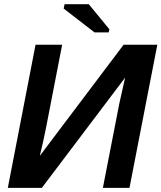

<svg xmlns="http://www.w3.org/2000/svg" viewBox="-20 -903 776 923"><path d="M505.9 -762.2 502.4 -747.1H434.6L286.1 -861.8L290.5 -882.8H406.7ZM581.5 -529.8 181.2 0H17.6L150.9 -688H278.8L201.2 -288.1Q195.8 -259.8 188.2 -226.1Q180.7 -192.4 171.4 -153.8L574.2 -688H736.3L602.5 0H474.6L553.7 -405.8Z"/></svg>

Font: Arimo
Style: Italic
Weight: 400
Italic angle: -12°
Designer: Steve Matteson
Foundry: Monotype Imaging Inc.
Version: Version 1.33